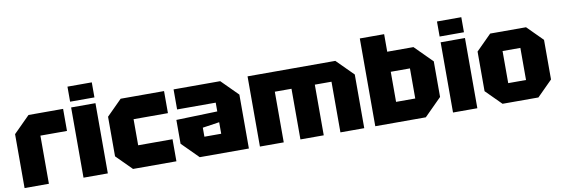

<svg xmlns="http://www.w3.org/2000/svg" viewBox="-54 -1117 4406 1508"><g transform="rotate(-10 2149.5 -363.0)"><path d="M44 0V-430L174 -560H450V-384H238V0Z M514 0V-560H708V0ZM514 -606V-726H708V-606Z M787 -122V-438L909 -560H1255V-384H981V-176H1255V0H909Z M1311 -130V-320L1639 -330V-400H1331V-560H1703L1833 -430V0H1441ZM1505 -224V-152H1639V-244Z M1921 -560H2621L2753 -428V0H2563V-404H2430V0H2244V-404H2111V0H1921Z M2841 0V-700H3035V-560H3244L3382 -422V-138L3244 0ZM3035 -160H3188V-400H3035Z M3461 0V-560H3655V0ZM3461 -606V-726H3655V-606Z M3734 -122V-438L3856 -560H4142L4264 -438V-122L4142 0H3856ZM3928 -152H4070V-408H3928Z"/></g></svg>

Font: Tektur ExtraBold
Style: Regular
Weight: 800
Designer: Adam Jagosz
Foundry: Adam Jagosz
Version: Version 1.005;gftools[0.9.30]